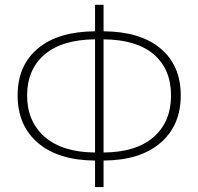

<svg xmlns="http://www.w3.org/2000/svg" viewBox="-20 -759 818 792"><path d="M407.2 -596.7V-129.9Q542 -130.9 613.8 -193.8Q685.5 -256.8 685.5 -365.2Q685.5 -473.6 614.3 -534.7Q543 -595.7 407.2 -596.7ZM372.1 -129.9V-596.7Q236.3 -595.7 164.1 -534.2Q91.8 -472.7 91.8 -365.2Q91.8 -257.8 164.6 -194.3Q237.3 -130.9 372.1 -129.9ZM407.2 -739.3V-629.9Q558.6 -628.9 642.1 -559.1Q725.6 -489.3 725.6 -365.2Q725.6 -241.2 641.6 -169.4Q557.6 -97.7 407.2 -96.7V12.7H372.1V-96.7Q220.7 -97.7 136.7 -169.4Q52.7 -241.2 52.7 -365.2Q52.7 -489.3 136.2 -559.1Q219.7 -628.9 372.1 -629.9V-739.3Z"/></svg>

Font: Gen Shin Gothic ExtraLight
Style: Regular
Weight: 100
Designer: [Source Han Sans]
Ryoko NISHIZUKA  (kana & ideographs); Paul D. Hunt (Latin, Greek & Cyrillic); Wenlong ZHANG  (bopomofo
Version: Version 1.002.20150607